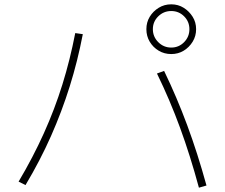

<svg xmlns="http://www.w3.org/2000/svg" viewBox="-20 -857 1040 888"><path d="M772 -607Q740 -607 714 -622.5Q688 -638 672.5 -664Q657 -690 657 -722Q657 -754 672.5 -779.5Q688 -805 714 -821Q740 -837 772 -837Q804 -837 829.5 -821Q855 -805 871 -779.5Q887 -754 887 -722Q887 -690 871 -664Q855 -638 829.5 -622.5Q804 -607 772 -607ZM772 -637Q807 -637 831.5 -662Q856 -687 856 -722Q856 -757 831.5 -781.5Q807 -806 772 -806Q737 -806 712 -781.5Q687 -757 687 -722Q687 -687 712 -662Q737 -637 772 -637ZM900 11Q860 -137 813 -265.5Q766 -394 706 -517L739 -529Q798 -407 846 -277.5Q894 -148 935 1ZM66 -17Q133 -130 183 -241Q233 -352 268.5 -466Q304 -580 328 -704L363 -699Q339 -574 302.5 -457.5Q266 -341 216 -228Q166 -115 98 -1Z"/></svg>

Font: M PLUS 2 Thin ExtraLight
Style: Regular
Weight: 250
Version: Version 1.001